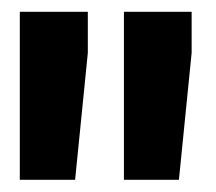

<svg xmlns="http://www.w3.org/2000/svg" viewBox="-20 -770 357 317"><path d="M125 -750.5V-682.6L104 -473.1H12.7V-750.5ZM296.4 -750.5V-682.6L275.4 -473.1H184.6V-750.5Z"/></svg>

Font: Vazirmatn RD UI FD Black
Style: Regular
Weight: 900
Designer: Saber Rastikerdar
Foundry: Saber Rastikerdar
Version: Version 33.003